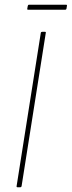

<svg xmlns="http://www.w3.org/2000/svg" viewBox="-20 -789 302 809"><path d="M54 0Q49 0 50 -5L152 -651Q153 -655 158 -655H169Q174 -655 173 -651L71 -5Q70 0 65 0ZM98 -748Q94 -748 95 -753L97 -764Q98 -769 102 -769H259Q263 -769 262 -764L260 -752Q259 -748 255 -748Z"/></svg>

Font: Sofia Sans Condensed Thin
Style: Italic
Weight: 250
Italic angle: -9°
Version: Version 4.100